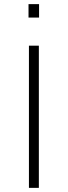

<svg xmlns="http://www.w3.org/2000/svg" viewBox="-20 -909 329 929"><path d="M120 0V-688H168V0ZM118 -824V-889H169V-824Z"/></svg>

Font: Saira SemiExpanded ExtraLight
Style: Regular
Weight: 250
Width: 6
Designer: Hector Gatti with collaboration of the Omnibus-Type team
Foundry: Omnibus-Type
Version: Version 1.101